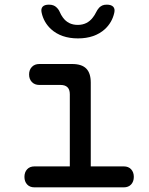

<svg xmlns="http://www.w3.org/2000/svg" viewBox="-20 -805 640 825"><path d="M512 -90Q532 -90 543.5 -77.5Q555 -65 555 -45Q555 -25 543.5 -12.5Q532 0 512 0H128Q108 0 96.5 -12.5Q85 -25 85 -45Q85 -65 96.5 -77.5Q108 -90 128 -90H280V-400Q280 -420 270 -430Q260 -440 240 -440H149Q129 -440 117 -452.5Q105 -465 105 -485Q105 -505 117 -517.5Q129 -530 149 -530H290Q331 -530 350.5 -510.5Q370 -491 370 -450V-90ZM159 -750Q155 -767 163 -776Q171 -785 190 -785Q201 -785 209 -782Q217 -779 222 -774Q232 -765 237 -753Q242 -741 250 -730Q273 -698 314 -698Q355 -698 379 -730Q387 -740 392.5 -751.5Q398 -763 406 -772Q412 -778 419.5 -781.5Q427 -785 439 -785Q458 -785 466.5 -776Q475 -767 471 -750Q462 -709 431 -680Q387 -640 315 -640Q243 -640 199 -680Q168 -709 159 -750Z"/></svg>

Font: Maple Mono NF
Style: Regular
Weight: 400
Monospace: yes
Designer: subframe7536
Version: Version 7.000